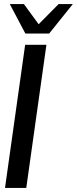

<svg xmlns="http://www.w3.org/2000/svg" viewBox="-20 -919 376 939"><path d="M4.5 0 103 -700H207L108.5 0ZM104 -755 28 -899H97L169 -800.5L266.5 -899H336L220.5 -755Z"/></svg>

Font: Urbanist SemiBold
Style: Italic
Weight: 600
Italic angle: -8°
Designer: Corey Hu
Foundry: Corey Hu
Version: Version 1.321; ttfautohint (v1.8.4.7-5d5b)